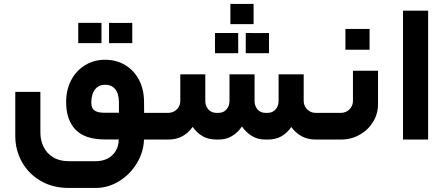

<svg xmlns="http://www.w3.org/2000/svg" viewBox="-20 -705 2252 970"><path d="M510.9 -135.3Q482.5 -135.3 467.3 -141.6Q452.1 -147.9 446.7 -159.5Q441.2 -171.2 441.2 -189.4Q441.2 -208.4 447 -228Q452.8 -247.5 468.4 -262.2Q484.1 -276.8 510.9 -276.8Q537.8 -276.8 553.6 -263.1Q569.4 -249.3 575.2 -229.8Q580.9 -210.2 580.9 -189.4V-135.3ZM786.7 -134.9H708.1L707.7 -189.4Q707.7 -252.1 682.7 -300.6Q657.7 -349 612.9 -376.1Q568 -403.1 510.9 -403.1Q454.6 -403.1 409.8 -375.6Q364.9 -348.2 339.5 -299.7Q314.1 -251.2 314.1 -189.4Q314.1 -99.6 361.6 -50Q409.2 -0.4 510.9 -0.4H579.8Q579.8 32.1 565 57Q550.2 82 524.2 95.6Q498.1 109.3 464.2 109.3H327.1Q280.4 109.3 248.3 89.5Q216.1 69.8 200.1 36.9Q184 4 184 -34.9V-240.8H57.2V-17.7Q57.2 52.6 90.4 112.5Q123.6 172.5 184.9 208.5Q246.2 244.5 327.1 244.5H464.2Q524.9 244.5 580.1 211.4Q635.3 178.2 670.2 121.7Q705.2 65.1 707.6 0H786.7ZM492.6 -487.2Q492.6 -518.4 492.6 -538.7Q492.6 -559 492.6 -589.4Q465 -589.4 448.1 -589.4Q431.2 -589.4 412.6 -589.4Q398.3 -589.4 375.3 -589.4Q375.3 -559 375.3 -538.7Q375.3 -518.4 375.3 -487.2Q375.3 -487.2 396.9 -487.2Q418.6 -487.2 454.5 -487.2Q454.5 -487.2 492.6 -487.2ZM648.2 -487.2Q648.2 -518.4 648.2 -538.7Q648.2 -559.2 648.2 -589.5Q620.6 -589.1 603.6 -589.1Q586.6 -589.1 568.1 -589.1Q553.9 -589.5 530.9 -589.5Q530.9 -559.2 530.9 -538.7Q530.9 -518.4 530.9 -487.2Q530.9 -487.2 552.4 -487.2Q574 -487.2 610 -487.2Q610 -487.2 648.2 -487.2Z M787.3 0H830.4Q870.4 0 900.9 -16.5Q931.3 -33 953.2 -63.9Q974.8 -33.5 1004 -16.7Q1033.1 0 1072.5 0H1084.9Q1122.3 0 1151.3 -17.2Q1180.4 -34.3 1202.5 -65.8Q1224.8 -34.3 1253.8 -17.2Q1282.8 0 1320.3 0H1333Q1372.9 0 1401.7 -16.4Q1430.6 -32.9 1451.5 -63.3Q1473.5 -33.3 1504.1 -16.7Q1534.8 0 1574.3 0H1617.8V-134.9H1574.3Q1558 -134.9 1544.2 -143Q1530.4 -151.1 1522.4 -164.9Q1514.3 -178.7 1514.3 -195.3V-329.4H1387.5V-195.3Q1387.5 -178.6 1380.7 -164.9Q1373.8 -151.1 1361.3 -143Q1348.8 -134.9 1333 -134.9H1320.3Q1304 -134.9 1291.7 -143Q1279.4 -151.1 1272.8 -164.9Q1266.1 -178.6 1266.1 -195.3V-329.4H1139.4V-195.3Q1139.4 -178.6 1132.5 -164.9Q1125.7 -151.1 1113.2 -143Q1100.7 -134.9 1084.9 -134.9H1072.5Q1056.4 -134.9 1043.8 -143Q1031.3 -151.1 1024.2 -164.7Q1017.2 -178.3 1017.2 -195.3V-329.4H890.9V-195.3Q890.9 -178.7 882.8 -164.9Q874.7 -151.1 860.9 -143Q847.1 -134.9 830.4 -134.9H787.3Q768.7 -118.5 761.9 -93Q755.2 -67.4 761.9 -41.9Q768.7 -16.4 787.3 0ZM1183.4 -436.2Q1183.4 -467.3 1183.4 -487.6Q1183.4 -508 1183.4 -538.3Q1155.8 -538.3 1138.9 -538.3Q1121.9 -538.3 1103.4 -538.3Q1089.1 -538.3 1066.1 -538.3Q1066.1 -508 1066.1 -487.6Q1066.1 -467.3 1066.1 -436.2Q1066.1 -436.2 1087.7 -436.2Q1109.3 -436.2 1145.3 -436.2Q1145.3 -436.2 1183.4 -436.2ZM1339 -436.2Q1339 -467.3 1339 -487.6Q1339 -508.1 1339 -538.4Q1311.3 -538 1294.4 -538Q1277.4 -538 1258.8 -538Q1244.7 -538.4 1221.6 -538.4Q1221.6 -508.1 1221.6 -487.6Q1221.6 -467.3 1221.6 -436.2Q1221.6 -436.2 1243.2 -436.2Q1264.8 -436.2 1300.8 -436.2Q1300.8 -436.2 1339 -436.2ZM1261.2 -583.2Q1261.2 -614.3 1261.2 -634.7Q1261.2 -655.1 1261.2 -685.5Q1233.6 -685 1216.6 -685Q1199.6 -685 1181.2 -685Q1166.9 -685.5 1143.9 -685.5Q1143.9 -655.1 1143.9 -634.7Q1143.9 -614.3 1143.9 -583.2Q1143.9 -583.2 1165.4 -583.2Q1187 -583.2 1223.1 -583.2Q1223.1 -583.2 1261.2 -583.2Z M1617.8 0H1703.1Q1753.9 0 1796.7 -24Q1839.5 -48 1864.7 -88.9Q1889.8 -129.7 1889.8 -178.6V-347.8H1763.1V-195.3Q1763.1 -178.7 1755 -164.9Q1746.9 -151.1 1733.1 -143Q1719.4 -134.9 1703.1 -134.9H1617.8Q1599.2 -118.5 1592.4 -93Q1585.7 -67.4 1592.4 -41.9Q1599.2 -16.4 1617.8 0ZM1847.1 -453.7Q1847.1 -485.6 1847.1 -506.7Q1847.1 -527.5 1847.1 -558.7Q1818.7 -558.7 1800.9 -558.7Q1783.2 -558.7 1764 -558.7Q1748.9 -558.7 1725.1 -558.7Q1725.1 -527.5 1725.1 -506.7Q1725.1 -485.6 1725.1 -453.7Q1725.1 -453.7 1747.7 -453.7Q1770.2 -453.7 1807.5 -453.7Q1807.5 -453.7 1847.1 -453.7Z M2016.1 0H2142.9V-651.1H2016.1Z"/></svg>

Font: Arad-VF Thin Dots1
Style: Regular
Weight: 100
Designer: Mohammad Darvishi
Version: Version 1.000;August 30, 2024;FontCreator 15.0.0.2992 64-bit